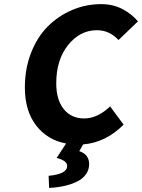

<svg xmlns="http://www.w3.org/2000/svg" viewBox="-20 -692 692 935"><path d="M219.2 223.1 216.8 164.1Q307.1 155.8 307.1 116.2Q307.1 90.3 255.9 77.1L301.8 6.8Q210.4 -10.3 155.8 -81.3Q101.1 -152.3 101.1 -266.1Q101.1 -357.4 131.3 -434.8Q161.6 -512.2 212.9 -563.5Q264.2 -614.7 331.3 -643.3Q398.4 -671.9 472.2 -671.9Q529.8 -671.9 575.2 -648.4Q620.6 -625 651.9 -587.9L557.1 -497.1Q512.7 -544.9 452.1 -544.9Q369.6 -544.9 311.8 -472.9Q253.9 -400.9 253.9 -286.1Q253.9 -206.1 290.5 -160.6Q327.1 -115.2 390.1 -115.2Q454.6 -115.2 516.1 -173.8L582 -85Q494.6 2.4 384.8 11.2L366.2 43.9Q414.1 60.5 414.1 106.9Q414.1 135.3 398.2 157.2Q382.3 179.2 354.5 192.6Q326.7 206.1 293 213.6Q259.3 221.2 219.2 223.1Z"/></svg>

Font: Office Code Pro Bold Italic
Style: Regular
Weight: 700
Italic angle: -9°
Designer: Nathan Rutzky & Paul D. Hunt
Foundry: Adobe Systems Incorporated
Version: Version 1.004;PS 001.004;hotconv 1.0.70;makeotf.lib2.5.58329